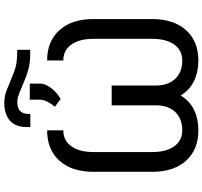

<svg xmlns="http://www.w3.org/2000/svg" viewBox="-45 -910 965 915"><g transform="rotate(-90 437.5 -452.5)"><path d="M606.9 -710.4Q698.2 -710.4 751.2 -651.9Q804.2 -593.3 804.2 -488.8V-210.4Q804.2 -106.9 751.2 -48.3Q698.2 10.3 606.9 10.3Q552.2 10.3 508.8 -10.5Q465.3 -31.2 439.9 -74.2Q414.6 -31.2 371.6 -10.5Q328.6 10.3 273.9 10.3Q183.6 10.3 130.9 -46.4Q78.1 -103 76.2 -203.1V-489.3Q76.2 -592.8 128.9 -651.6Q181.6 -710.4 273.9 -710.4V-633.3Q225.6 -633.3 198 -595Q170.4 -556.6 170.4 -489.7V-210.4Q170.4 -142.1 198.2 -104.2Q226.1 -66.4 273.9 -66.4Q329.6 -66.4 361.3 -99.9Q393.1 -133.3 393.1 -193.8V-402.8H487.3V-193.8Q487.3 -134.3 519 -100.3Q550.8 -66.4 606.9 -66.4Q655.3 -66.4 682.6 -104.5Q710 -142.6 710 -210.9V-489.3Q710 -555.7 682.9 -594.5Q655.8 -633.3 606.9 -633.3ZM657.7 -853V-791H636.7Q597.7 -791 565.9 -799.3Q534.2 -807.6 489.3 -827.1Q444.3 -846.7 431.6 -849.6Q418.9 -852.5 407.2 -852.5Q352.1 -852.5 352.1 -797.9V-790.5H289.6V-808.1Q289.6 -861.8 320.6 -888.2Q351.6 -914.6 405.3 -914.6Q424.8 -914.6 442.4 -910.4Q460 -906.2 506.6 -886.2Q553.2 -866.2 579.1 -859.6Q605 -853 657.7 -853ZM386.2 -673.3Q418.5 -712.4 419.9 -741.7V-793H496.6V-743.2Q496.6 -718.8 474.4 -690.2Q452.1 -661.6 423.3 -646Z"/></g></svg>

Font: Roboto-o
Style: o-Regular
Weight: 400
Designer: Google
Version: Version 2.134; 2016; ttfautohint (v1.6)